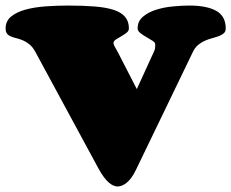

<svg xmlns="http://www.w3.org/2000/svg" viewBox="-35 -653 840 698"><path d="M524.4 -464.8Q527.8 -472.2 528.6 -476.6Q529.3 -481 529.3 -485.4V-492.2Q529.3 -498.5 519.3 -504.9Q509.3 -511.2 497.3 -518.1Q485.4 -524.9 475.3 -532.7Q465.3 -540.5 465.3 -549.8Q465.3 -575.7 484.4 -592Q503.4 -608.4 532 -617.4Q560.5 -626.5 593.3 -629.6Q626 -632.8 653.3 -632.8Q716.8 -632.8 751.2 -613.5Q785.6 -594.2 785.6 -549.8Q785.6 -538.6 779.1 -532.5Q772.5 -526.4 761.7 -522.2Q751 -518.1 737.8 -514.6Q724.6 -511.2 711.4 -505.6Q698.2 -500 686.3 -490.5Q674.3 -481 666.5 -464.8L459.5 -36.1Q451.2 -19 442.6 -7.3Q434.1 4.4 425.3 11.5Q416.5 18.6 408.2 21.7Q399.9 24.9 392.6 24.9Q386.2 24.9 378.4 22Q370.6 19 361.8 11.7Q353 4.4 343.3 -8.3Q333.5 -21 323.2 -40L93.3 -464.8Q84 -481.9 72.3 -491.5Q60.5 -501 48.6 -506.1Q36.6 -511.2 25.4 -513.9Q14.2 -516.6 5.1 -520.3Q-3.9 -523.9 -9.3 -530.5Q-14.6 -537.1 -14.6 -549.8Q-14.6 -576.7 5.6 -593Q25.9 -609.4 58.3 -618.2Q90.8 -627 131.3 -629.9Q171.9 -632.8 212.4 -632.8Q268.1 -632.8 309.8 -629.4Q351.6 -626 378.9 -616.9Q406.2 -607.9 419.9 -591.6Q433.6 -575.2 433.6 -549.8Q433.6 -540.5 424.8 -533.7Q416 -526.9 405.5 -521Q395 -515.1 386.2 -509.3Q377.4 -503.4 377.4 -496.1Q378.4 -490.7 382.1 -483.4Q385.7 -476.1 392.6 -464.8L462.4 -329.1Z"/></svg>

Font: Corben
Style: Bold
Weight: 700
Designer: vernon adams
Foundry: vernon adams
Version: Version 1.101; ttfautohint (v1.6)